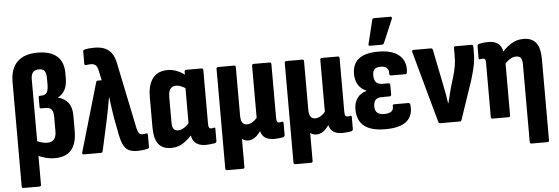

<svg xmlns="http://www.w3.org/2000/svg" viewBox="-55 -899 3665 1259"><g transform="rotate(-5 1778.0 -269.5)"><path d="M54 185Q42 185 42 173V-512Q42 -601 88 -646Q134 -691 222 -691Q306 -691 349 -653Q392 -615 392 -542V-509Q392 -463 376.5 -433Q361 -403 331 -387V-385Q373 -375 396.5 -344.5Q420 -314 420 -261V-160Q420 -75 384 -33.5Q348 8 276 8Q244 8 214 0Q184 -8 160 -20L161 -117Q178 -108 197 -102.5Q216 -97 234 -97Q264 -97 279 -114.5Q294 -132 294 -167V-263Q294 -296 281.5 -310.5Q269 -325 243 -325H213Q204 -325 204 -335V-398Q204 -408 213 -408H220Q248 -408 258.5 -424Q269 -440 269 -479V-518Q269 -553 257.5 -567Q246 -581 221 -581Q195 -581 182 -566Q169 -551 169 -520V173Q169 185 158 185Z M820 8Q784 8 761 -3.5Q738 -15 724 -46.5Q710 -78 700 -139L684 -222Q678 -255 674 -287.5Q670 -320 665 -357H663Q657 -320 650 -285.5Q643 -251 636 -215L591 -10Q588 0 579 0H466Q453 0 457 -14L588 -464Q591 -474 600 -474H625L610 -544Q605 -567 593.5 -576Q582 -585 565 -585Q547 -585 532 -582Q521 -581 521 -592V-672Q521 -682 530 -684Q545 -688 562 -689.5Q579 -691 597 -691Q630 -691 657.5 -681.5Q685 -672 705.5 -647Q726 -622 735 -576L825 -141Q830 -117 838.5 -107.5Q847 -98 861 -98Q870 -98 885 -101Q896 -103 896 -90V-13Q896 -2 886 0Q870 4 852 6Q834 8 820 8Z M1042 8Q984 8 957 -27.5Q930 -63 930 -138V-337Q930 -391 945 -428Q960 -465 989 -484Q1018 -503 1061 -503Q1095 -503 1127.5 -489Q1160 -475 1184 -453L1179 -367Q1161 -380 1143 -388Q1125 -396 1109 -396Q1092 -396 1080.5 -388.5Q1069 -381 1063 -366.5Q1057 -352 1057 -327V-160Q1057 -129 1066.5 -116Q1076 -103 1097 -103Q1116 -103 1136.5 -116.5Q1157 -130 1180 -156L1194 -83Q1163 -44 1125.5 -18Q1088 8 1042 8ZM1269 8Q1222 8 1198 -16Q1174 -40 1174 -89V-108L1168 -123V-411L1172 -442V-483Q1172 -494 1184 -494H1283Q1295 -494 1295 -483V-130Q1295 -111 1299 -104Q1303 -97 1314 -97Q1320 -97 1324 -98Q1328 -99 1333 -100Q1340 -102 1340 -92V-12Q1340 -2 1329 2Q1314 4 1298.5 6Q1283 8 1269 8Z M1394 185Q1382 185 1382 173V-483Q1382 -494 1394 -494H1498Q1509 -494 1509 -483V-163Q1509 -132 1519.5 -117.5Q1530 -103 1550 -103Q1567 -103 1584.5 -113Q1602 -123 1616 -140V-483Q1616 -494 1628 -494H1732Q1743 -494 1743 -483V-130Q1743 -111 1747.5 -104Q1752 -97 1763 -97Q1768 -97 1772.5 -98Q1777 -99 1781 -100Q1789 -101 1789 -91V-12Q1789 -2 1778 2Q1764 5 1748 6.5Q1732 8 1718 8Q1683 8 1661 -6Q1639 -20 1631 -51V-52Q1614 -26 1593 -11.5Q1572 3 1548 3Q1536 3 1525.5 -1Q1515 -5 1508 -11V173Q1508 185 1496 185Z M1843 185Q1831 185 1831 173V-483Q1831 -494 1843 -494H1947Q1958 -494 1958 -483V-163Q1958 -132 1968.5 -117.5Q1979 -103 1999 -103Q2016 -103 2033.5 -113Q2051 -123 2065 -140V-483Q2065 -494 2077 -494H2181Q2192 -494 2192 -483V-130Q2192 -111 2196.5 -104Q2201 -97 2212 -97Q2217 -97 2221.5 -98Q2226 -99 2230 -100Q2238 -101 2238 -91V-12Q2238 -2 2227 2Q2213 5 2197 6.5Q2181 8 2167 8Q2132 8 2110 -6Q2088 -20 2080 -51V-52Q2063 -26 2042 -11.5Q2021 3 1997 3Q1985 3 1974.5 -1Q1964 -5 1957 -11V173Q1957 185 1945 185Z M2451 8Q2358 8 2312 -28.5Q2266 -65 2266 -140Q2266 -182 2287.5 -212.5Q2309 -243 2349 -253V-255Q2315 -268 2296 -298Q2277 -328 2277 -371Q2277 -436 2319 -469.5Q2361 -503 2449 -503Q2539 -503 2585 -464Q2631 -425 2624 -355Q2623 -340 2612 -340H2518Q2507 -340 2507 -354Q2509 -377 2496 -390Q2483 -403 2455 -403Q2427 -403 2414.5 -390.5Q2402 -378 2402 -351Q2402 -320 2415.5 -305Q2429 -290 2460 -290H2497Q2508 -290 2508 -278V-217Q2508 -204 2497 -204H2449Q2418 -204 2404.5 -190.5Q2391 -177 2391 -146Q2391 -119 2406 -105.5Q2421 -92 2452 -92Q2482 -92 2498 -103Q2514 -114 2512 -138Q2511 -150 2522 -150H2617Q2626 -150 2628 -135Q2635 -65 2591 -28.5Q2547 8 2451 8ZM2397 -546Q2385 -546 2389 -558L2427 -713Q2428 -719 2431.5 -721.5Q2435 -724 2441 -724H2547Q2561 -724 2555 -708L2490 -555Q2486 -546 2475 -546Z M2812 0Q2803 0 2800 -10L2670 -481Q2667 -494 2679 -494H2793Q2803 -494 2806 -484L2855 -240Q2861 -211 2866 -182.5Q2871 -154 2875 -126H2877Q2883 -153 2890 -178Q2897 -203 2903 -229L2924 -298Q2934 -332 2939.5 -364Q2945 -396 2945 -431V-483Q2945 -494 2956 -494H3062Q3072 -494 3072 -482V-438Q3072 -395 3062.5 -351Q3053 -307 3038 -260L2953 -9Q2951 0 2941 0Z M3398 185Q3386 185 3386 173V-339Q3386 -367 3376.5 -379.5Q3367 -392 3345 -392Q3325 -392 3305 -379.5Q3285 -367 3263 -343L3249 -414Q3280 -452 3318 -477.5Q3356 -503 3403 -503Q3459 -503 3486 -468.5Q3513 -434 3513 -360V173Q3513 185 3502 185ZM3157 0Q3146 0 3146 -12V-366Q3146 -385 3142 -391Q3138 -397 3127 -397Q3122 -397 3117.5 -396.5Q3113 -396 3108 -395Q3100 -393 3100 -403V-482Q3100 -493 3112 -496Q3127 -500 3143.5 -501.5Q3160 -503 3175 -503Q3219 -503 3243 -479Q3267 -455 3267 -408V-393L3273 -371V-12Q3273 0 3262 0Z"/></g></svg>

Font: Sofia Sans Condensed ExtraBold
Style: Regular
Weight: 800
Designer: Botio Nikoltchev, Ani Petrova
Foundry: lettersoup
Version: Version 4.101